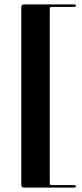

<svg xmlns="http://www.w3.org/2000/svg" viewBox="-20 -744 375 876"><path d="M207 -704V92Q207 100.5 215 100.5H319Q326 100.5 326 106.5Q326 112 319 112H90Q77 112 77 99V-711Q77 -724 90 -724H319Q326 -724 326 -718.5Q326 -712.5 319 -712.5H215Q207 -712.5 207 -704Z"/></svg>

Font: Fraunces 144pt S000
Style: Bold
Weight: 700
Version: Version 1.000; ttfautohint (v1.8.3)